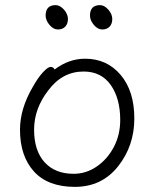

<svg xmlns="http://www.w3.org/2000/svg" viewBox="-20 -713 602 749"><path d="M331 -652Q331 -693 370 -693Q387 -693 402.5 -675.5Q418 -658 418 -639Q418 -620 407.5 -609Q397 -598 379 -598Q361 -598 346 -616Q331 -634 331 -652ZM158 -652Q158 -693 197 -693Q214 -693 229.5 -675.5Q245 -658 245 -639Q245 -620 234.5 -609Q224 -598 206 -598Q188 -598 173 -616Q158 -634 158 -652ZM193 -442Q249 -484 312 -484Q397 -484 450.5 -421Q504 -358 504 -251Q504 -144 440.5 -64Q377 16 272 16Q167 16 112.5 -44Q58 -104 58 -207Q58 -289 108 -374Q128 -410 147.5 -431Q167 -452 177.5 -452Q188 -452 193 -442ZM267 -35Q316 -35 357.5 -63.5Q399 -92 424 -139.5Q449 -187 449 -245Q449 -329 412 -381.5Q375 -434 306 -434Q223 -434 168 -360Q113 -289 113 -207Q113 -125 154 -80Q195 -35 267 -35Z"/></svg>

Font: LXGW WenKai Lite Light
Style: Regular
Weight: 300
Designer: LXGW / Fontworks Inc.
Foundry: LXGW / Fontworks Inc.
Version: Version 1.511; March 25, 2025